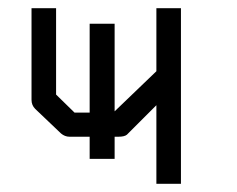

<svg xmlns="http://www.w3.org/2000/svg" viewBox="-20 -497 580 469"><path d="M199 -439H260V-225L362 -323V-477H422V-48H362V-240L290 -168Q284 -163 269 -163H260V-109H199V-163H150Q138.5 -163 129 -171L66 -231Q57 -240 57 -253V-477H117V-266L162 -222H199Z"/></svg>

Font: 3270 Nerd Font Mono
Style: Regular
Weight: 400
Monospace: yes
Version: Version 3.0.1;Nerd Fonts 3.0.0